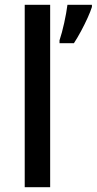

<svg xmlns="http://www.w3.org/2000/svg" viewBox="-20 -780 403 800"><path d="M189 0H83V-760H189ZM363 -751Q357 -732 345 -705.5Q333 -679 318 -651Q303 -623 288 -600H228V-612Q233 -627 238 -645.5Q243 -664 247.5 -684.5Q252 -705 255.5 -724.5Q259 -744 261 -760H363Z"/></svg>

Font: Noto Sans Hebrew Medium
Style: Regular
Weight: 500
Designer: Monotype Design Team
Foundry: Monotype Imaging Inc.
Version: Version 2.003